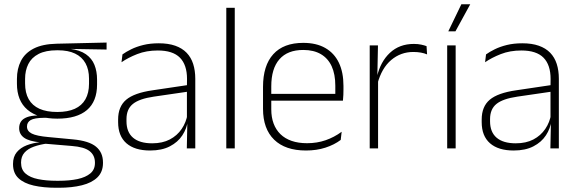

<svg xmlns="http://www.w3.org/2000/svg" viewBox="-20 -701 2728 907"><path d="M251 -140.5Q159 -140.5 109.5 -182.8Q60 -225 60 -306V-328Q60 -376.5 79 -413.5Q98 -450.5 139.5 -471.8Q181 -493 247.5 -494.5L483.5 -500V-467L310 -470V-470.5Q357.5 -464.5 385.8 -444.8Q414 -425 426.2 -394.5Q438.5 -364 438.5 -325V-302Q438.5 -222 390.8 -181.2Q343 -140.5 251 -140.5ZM248 153H257.5Q308.5 153 346.8 144.8Q385 136.5 406.8 118.2Q428.5 100 428.5 69V67Q428.5 32.5 403.2 12.8Q378 -7 318.5 -11.5L187.5 -22.5L206 -23.5Q168.5 -18.5 140 -8.2Q111.5 2 95.5 20.2Q79.5 38.5 79.5 66.5V68Q79.5 100.5 100.8 119Q122 137.5 160 145.2Q198 153 248 153ZM246.5 186Q185 186 139 175.5Q93 165 67.2 140.8Q41.5 116.5 41.5 75V73Q41.5 39.5 59.2 18Q77 -3.5 106.5 -14.8Q136 -26 171 -29.5L170 -28.5Q117.5 -33.5 94 -50.2Q70.5 -67 70.5 -95.5V-96Q70.5 -114 79.2 -127Q88 -140 107.5 -147.5Q127 -155 158 -155.5V-163L226 -144L187.5 -144.5Q142.5 -144 125 -133.8Q107.5 -123.5 107.5 -103.5V-103Q107.5 -81.5 130.2 -70Q153 -58.5 209 -53.5L325.5 -42.5Q400.5 -35.5 433.5 -8.2Q466.5 19 466.5 66.5V69Q466.5 111 440.2 136.8Q414 162.5 367 174.2Q320 186 257 186ZM250.5 -172Q300 -172 333.2 -187Q366.5 -202 383.5 -232Q400.5 -262 400.5 -305.5V-329.5Q400.5 -372 384 -402Q367.5 -432 334.8 -447.8Q302 -463.5 253.5 -463.5H249.5Q196 -463.5 162.5 -446.2Q129 -429 113.8 -398.5Q98.5 -368 98.5 -328.5V-307Q98.5 -262.5 115.5 -232.5Q132.5 -202.5 166.2 -187.2Q200 -172 250.5 -172Z M862.5 0 865 -125 863 -131.5V-290L863.5 -328Q863.5 -394.5 830 -428.5Q796.5 -462.5 725.5 -462.5Q671.5 -462.5 628.2 -445.5Q585 -428.5 554 -407L558.5 -444Q575 -456 599.8 -468.2Q624.5 -480.5 657 -488.5Q689.5 -496.5 730 -496.5Q775 -496.5 807.8 -485Q840.5 -473.5 861.5 -451.8Q882.5 -430 892.5 -399Q902.5 -368 902.5 -328.5V0ZM689 10Q616.5 10 577.2 -24.2Q538 -58.5 538 -124V-136.5Q538 -197.5 576 -229.8Q614 -262 701 -274.5L872.5 -300L874.5 -269L706.5 -244.5Q638 -234.5 607.8 -210Q577.5 -185.5 577.5 -138.5V-128Q577.5 -77 608.5 -50.5Q639.5 -24 699 -24Q747.5 -24 782.2 -42.2Q817 -60.5 838.2 -91.8Q859.5 -123 866 -162L876.5 -131H867.5Q862.5 -94 841.5 -61.8Q820.5 -29.5 782.5 -9.8Q744.5 10 689 10Z M1049 0V-664H1089V0Z M1425.5 10Q1327.5 10 1275 -41.2Q1222.5 -92.5 1222.5 -187V-290.5Q1222.5 -391.5 1271 -445Q1319.5 -498.5 1412.5 -498.5Q1474.5 -498.5 1516.8 -474.2Q1559 -450 1580.8 -404.8Q1602.5 -359.5 1602.5 -295.5V-278Q1602.5 -265.5 1602 -252.8Q1601.5 -240 1600 -225.5H1563.5Q1564 -245.5 1564 -263.2Q1564 -281 1564 -296Q1564 -350.5 1546.8 -388Q1529.5 -425.5 1495.8 -445.2Q1462 -465 1412.5 -465Q1338.5 -465 1300 -421Q1261.5 -377 1261.5 -293V-245V-239V-184.5Q1261.5 -147 1272.5 -117.5Q1283.5 -88 1304.8 -67.2Q1326 -46.5 1357.5 -35.5Q1389 -24.5 1430.5 -24.5Q1477.5 -24.5 1518 -38.5Q1558.5 -52.5 1594 -78.5L1589.5 -40Q1559 -17 1517.2 -3.5Q1475.5 10 1425.5 10ZM1242.5 -225.5V-257.5H1590V-225.5Z M1763 -305 1750 -334 1760.5 -337.5Q1777 -409.5 1822 -451.5Q1867 -493.5 1935 -493.5Q1954.5 -493.5 1969.5 -490.2Q1984.5 -487 1995 -483L1997.5 -444Q1985 -449.5 1968.5 -452.5Q1952 -455.5 1932.5 -455.5Q1873 -455.5 1828 -417.5Q1783 -379.5 1763 -305ZM1726.5 0V-486.5H1765.5L1762.5 -338L1766 -334.5V0Z M2092.5 0V-486.5H2132.5V0ZM2159.5 -681H2201.5L2131.5 -553H2098V-553.5Z M2580 0 2582.5 -125 2580.5 -131.5V-290L2581 -328Q2581 -394.5 2547.5 -428.5Q2514 -462.5 2443 -462.5Q2389 -462.5 2345.8 -445.5Q2302.5 -428.5 2271.5 -407L2276 -444Q2292.5 -456 2317.2 -468.2Q2342 -480.5 2374.5 -488.5Q2407 -496.5 2447.5 -496.5Q2492.5 -496.5 2525.2 -485Q2558 -473.5 2579 -451.8Q2600 -430 2610 -399Q2620 -368 2620 -328.5V0ZM2406.5 10Q2334 10 2294.8 -24.2Q2255.5 -58.5 2255.5 -124V-136.5Q2255.5 -197.5 2293.5 -229.8Q2331.5 -262 2418.5 -274.5L2590 -300L2592 -269L2424 -244.5Q2355.5 -234.5 2325.2 -210Q2295 -185.5 2295 -138.5V-128Q2295 -77 2326 -50.5Q2357 -24 2416.5 -24Q2465 -24 2499.8 -42.2Q2534.5 -60.5 2555.8 -91.8Q2577 -123 2583.5 -162L2594 -131H2585Q2580 -94 2559 -61.8Q2538 -29.5 2500 -9.8Q2462 10 2406.5 10Z"/></svg>

Font: Anek Bangla ExtraLight
Style: Regular
Weight: 250
Designer: Sulekha Rajkumar (Bangla), Yesha Goshar (Latin)
Foundry: Ek Type
Version: Version 1.003